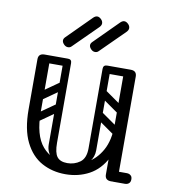

<svg xmlns="http://www.w3.org/2000/svg" viewBox="-81 -779 754 852"><g transform="rotate(10 296.5 -353.0)"><path d="M270 4Q211 4 163.5 -22Q116 -48 88 -104.5Q60 -161 60 -251H115Q115 -144 157.5 -95Q200 -46 270 -46Q316 -46 356.5 -67.5Q397 -89 422.5 -134.5Q448 -180 448 -251H483Q483 -161 454 -104.5Q425 -48 377 -22Q329 4 270 4ZM88 -225Q60 -225 60 -251V-477Q60 -503 88 -503Q115 -503 115 -477V-251Q115 -225 88 -225ZM476 0Q448 0 448 -26V-477Q448 -503 476 -503Q503 -503 503 -477V-26Q503 0 476 0ZM453 -24Q453 -29 456 -34Q459 -39 463 -43Q465 -45 470.5 -46.5Q476 -48 487 -48H538Q550 -48 557 -41Q563 -36 563 -24Q563 -13 557 -7Q550 0 538 0H487Q466 0 462 -7Q455 -11 453 -24ZM193 -503Q210 -503 210 -486V-124Q210 -107 193 -107Q175 -107 175 -123V-485Q175 -503 193 -503ZM270 -46Q302 -46 327 -64Q352 -82 352 -127V-222H387V-124Q387 -94 369 -72.5Q351 -51 321.5 -39Q292 -27 259 -27ZM270 -46 280 -27Q231 -27 203 -52Q175 -77 175 -114V-222H210V-127Q210 -82 224 -64Q238 -46 270 -46ZM492 -486Q492 -468 474 -468H371Q353 -468 353 -486Q353 -503 372 -503H475Q492 -503 492 -486ZM208 -486Q208 -468 190 -468H87Q69 -468 69 -486Q69 -503 88 -503H191Q208 -503 208 -486ZM477 -305Q467 -292 454 -301L360 -367Q346 -376 357 -392Q367 -405 380 -396L474 -330Q479 -326 480.5 -319.5Q482 -313 477 -305ZM477 -207Q467 -194 454 -203L360 -269Q346 -278 357 -294Q367 -307 380 -298L474 -232Q479 -228 480.5 -221.5Q482 -215 477 -207ZM370 -503Q387 -503 387 -486V-154Q387 -137 370 -137Q352 -137 352 -153V-485Q352 -503 370 -503ZM466 -503Q483 -503 483 -486V-154Q483 -137 466 -137Q448 -137 448 -153V-485Q448 -503 466 -503ZM117 -308Q102 -297 93 -311Q89 -316 88.5 -323Q88 -330 96 -336L173 -390Q188 -400 198 -386Q202 -380 201.5 -373.5Q201 -367 194 -362ZM117 -210Q102 -199 93 -213Q89 -218 88.5 -225Q88 -232 96 -238L173 -292Q188 -302 198 -288Q202 -282 201.5 -275.5Q201 -269 194 -264ZM199 -559Q193 -553 184 -553Q174 -553 166 -561Q157 -570 157 -579Q157 -587 164 -594L271 -701Q280 -710 289 -710Q298 -710 307 -701Q315 -693 315 -683Q315 -674 306 -665ZM321 -559Q315 -553 306 -553Q296 -553 288 -561Q279 -570 279 -579Q279 -587 286 -594L393 -701Q402 -710 411 -710Q420 -710 429 -701Q437 -693 437 -683Q437 -674 428 -665Z"/></g></svg>

Font: Nsibidi Libre Uzo
Style: Regular
Weight: 400
Designer: Oluwaseun Badejo
Version: Version 1.021